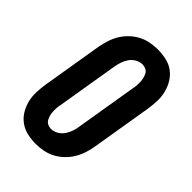

<svg xmlns="http://www.w3.org/2000/svg" viewBox="-221 -838 941 941"><g transform="rotate(45 250.0 -367.5)"><path d="M206 8Q176 8 147.5 1.5Q119 -5 96 -21.5Q73 -38 58 -62.5Q43 -87 36 -115Q29 -143 30 -173Q31 -203 36 -234L88 -548Q93 -573 101 -598.5Q109 -624 123 -647Q137 -670 157 -689Q177 -708 201 -720.5Q225 -733 251 -738Q277 -743 303 -743Q333 -743 362 -736.5Q391 -730 413.5 -713.5Q436 -697 451 -672.5Q466 -648 473 -620Q480 -592 479 -562Q478 -532 473 -501L421 -187Q417 -162 408.5 -136.5Q400 -111 386 -88Q372 -65 352 -46Q332 -27 308 -14.5Q284 -2 258 3Q232 8 206 8ZM208 -97Q226 -97 243.5 -107Q261 -117 272 -133Q283 -149 289.5 -167.5Q296 -186 298 -204L350 -518Q353 -531 354 -544Q355 -557 354.5 -569.5Q354 -582 351 -594Q348 -606 342.5 -616.5Q337 -627 325.5 -632.5Q314 -638 301 -638Q283 -638 265.5 -628Q248 -618 237 -602Q226 -586 220 -567.5Q214 -549 211 -531L159 -217Q156 -204 155 -191Q154 -178 154.5 -165.5Q155 -153 158 -141Q161 -129 167 -118.5Q173 -108 184 -102.5Q195 -97 208 -97Z"/></g></svg>

Font: Iosevka Curly Slab Extrabold
Style: Italic
Weight: 800
Italic angle: -9°
Monospace: yes
Designer: Belleve Invis
Foundry: Belleve Invis
Version: Version 22.1.2; ttfautohint (v1.8.4)